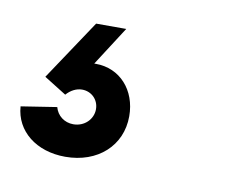

<svg xmlns="http://www.w3.org/2000/svg" viewBox="-68 -74 400 339"><g transform="rotate(10 132.5 95.5)"><path d="M67 216C125 216 166 179 166 126C166 79 135 45 92 45H89L134 -25H80L8 83L48 108C56 99 66 94 76 94C93 94 106 107 106 124C106 142 91 157 71 157C55 157 42 147 38 132L-26 142C-23 186 15 216 67 216Z"/></g></svg>

Font: Uncut Sans Medium Italic
Style: Regular
Weight: 500
Italic angle: -11°
Designer: Kasper Nordkvist
Foundry: UNCUT.wtf
Version: Version 1.304;Glyphs 3.2 (3246)